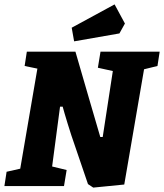

<svg xmlns="http://www.w3.org/2000/svg" viewBox="-39 -846 746 873"><path d="M677 -546 616 -531 526 -7 385 7 361 -9 301 -185Q286 -227 269 -282.5Q252 -338 246 -361H234L198 -89L264 -73L252 0H-19L-9 -65L53 -79L131 -534L73 -546L83 -611H304L367 -394L417 -223H428L474 -523L406 -538L418 -611H687ZM287 -720 482 -826 529 -739 504 -694 298 -658Z"/></svg>

Font: Grenze ExtraBold
Style: Italic
Weight: 800
Italic angle: -10°
Designer: Renata Polastri
Foundry: Omnibus-Type
Version: Version 1.002; ttfautohint (v1.8)